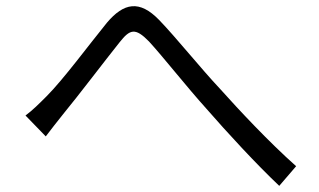

<svg xmlns="http://www.w3.org/2000/svg" viewBox="-20 -650 1040 625"><path d="M63 -274 129 -206C144 -226 166 -254 186 -279C237 -341 321 -452 369 -512C403 -555 420 -561 465 -515C511 -465 587 -368 652 -296C720 -218 813 -117 889 -45L944 -109C856 -187 756 -294 697 -360C633 -428 554 -527 498 -585C434 -651 383 -641 328 -576C271 -506 186 -391 132 -337C106 -311 86 -291 63 -274Z"/></svg>

Font: Noto Sans CJK JP DemiLight
Style: Regular
Weight: 350
Designer: Ryoko NISHIZUKA (kana & ideographs); Paul D. Hunt (Latin, Greek & Cyrillic); Wenlong ZHANG (bopomofo); Sandoll Communica
Foundry: Adobe Systems Incorporated
Version: Version 1.004;PS 1.004;hotconv 1.0.82;makeotf.lib2.5.63406